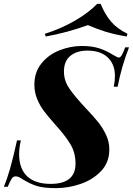

<svg xmlns="http://www.w3.org/2000/svg" viewBox="-48 -960 688 994"><path d="M561 -511H541Q547 -540 547 -567Q547 -627 510 -662.5Q473 -698 404 -698Q350 -698 316.5 -671Q283 -644 283 -589Q283 -543 310.5 -502.5Q338 -462 394 -402Q436 -358 460 -328Q484 -298 501 -262Q518 -226 518 -186Q518 -119 475 -74Q432 -29 368.5 -7.5Q305 14 242 14Q178 14 143 3Q108 -8 69 -32Q47 -47 34 -47Q21 -47 13.5 -36.5Q6 -26 -8 7H-28Q-12 -31 3.5 -84.5Q19 -138 40 -233H60Q51 -195 51 -162Q51 -87 92.5 -47.5Q134 -8 214 -8Q343 -8 343 -113Q343 -169 316.5 -213.5Q290 -258 237 -316Q201 -357 180 -384.5Q159 -412 144.5 -447Q130 -482 130 -522Q130 -586 166.5 -631.5Q203 -677 260 -699.5Q317 -722 376 -722Q428 -722 465 -710Q502 -698 534 -678Q560 -662 567 -662Q575 -662 582.5 -674.5Q590 -687 600 -715H620Q582 -619 561 -511ZM189 -771 184 -785Q267 -811 339 -852.5Q411 -894 455 -940H473Q496 -884 527.5 -847.5Q559 -811 612 -785L608 -771Q543 -782 499.5 -795.5Q456 -809 407 -830Q303 -792 189 -771Z"/></svg>

Font: Playfair Display SC
Style: Bold Italic
Weight: 700
Italic angle: -14°
Designer: Claus Eggers Sørensen
Foundry: Claus Eggers Sørensen
Version: Version 1.200; ttfautohint (v1.6)